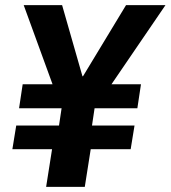

<svg xmlns="http://www.w3.org/2000/svg" viewBox="-20 -725 662 745"><path d="M159 0 182 -146H28L43 -238H209L219 -305H54L68 -398H204L189 -384L72 -705H221L300 -429H302L469 -705H622L403 -384L391 -398H527L513 -305H347L337 -238H502L487 -146H332L309 0Z"/></svg>

Font: Nunito Sans 7pt SemiCondensed ExtraBold
Style: Italic
Weight: 800
Width: 4
Italic angle: -9°
Designer: Vernon Adams
Foundry: Vernon Adams
Version: Version 3.101;gftools[0.9.27]